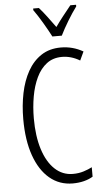

<svg xmlns="http://www.w3.org/2000/svg" viewBox="-63 -986 556 1034"><g transform="rotate(-5 215.5 -468.5)"><path d="M289 -674Q240 -674 206 -648Q172 -622 150.5 -577Q129 -532 119 -475Q109 -418 109 -357Q109 -261 131.5 -190Q154 -119 195.5 -80Q237 -41 293 -41Q325 -41 351.5 -49.5Q378 -58 397 -68V-17Q376 -4 348 3Q320 10 288 10Q216 10 163 -34.5Q110 -79 81 -161.5Q52 -244 52 -358Q52 -432 65.5 -498Q79 -564 107.5 -615Q136 -666 180.5 -695.5Q225 -725 287 -725Q351 -725 407 -693L385 -646Q362 -660 337.5 -667Q313 -674 289 -674ZM247 -788Q229 -823 203.5 -866Q178 -909 157 -938V-947H188Q207 -926 229.5 -896Q252 -866 273 -837Q295 -868 314 -892Q333 -916 358 -947H389V-938Q366 -907 340.5 -865Q315 -823 298 -788Z"/></g></svg>

Font: Noto Sans Sinhala ExtraCondensed Light
Style: Regular
Weight: 300
Width: 2
Designer: Jelle Bosma - Monotype Design Team
Foundry: Monotype Imaging Inc.
Version: Version 2.006; ttfautohint (v1.8.4.7-5d5b)